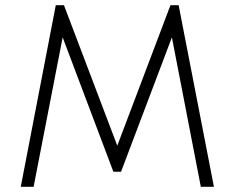

<svg xmlns="http://www.w3.org/2000/svg" viewBox="-20 -720 904 740"><path d="M60 0 195 -700H226.5L432 -158.5L637 -700H668.5L804.5 0H754L642.5 -576L446.5 -58H417L221.5 -576L109.5 0Z"/></svg>

Font: Urbanist ExtraLight
Style: Regular
Weight: 200
Designer: Corey Hu
Foundry: Corey Hu
Version: Version 1.330; ttfautohint (v1.8.4.7-5d5b)